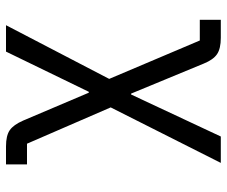

<svg xmlns="http://www.w3.org/2000/svg" viewBox="-78 -478 756 640"><g transform="rotate(-90 300.0 -158.0)"><path d="M132 -516Q168 -516 186 -503.5Q204 -491 218 -459L311 -240H314L448 -516H536L357 -172L485 130H554V200H494Q458 200 439.5 187.5Q421 175 408 143L308 -99H305L165 200H77L262 -167L141 -446H72V-516Z"/></g></svg>

Font: iA Writer Duo V
Style: Regular
Weight: 400
Designer: Mike Abbink, Paul van der Laan, Pieter van Rosmalen, Oliver Reichenstein
Foundry: Information Architects Inc.
Version: Version 2.000